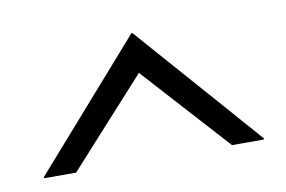

<svg xmlns="http://www.w3.org/2000/svg" viewBox="-41 -873 560 376"><g transform="rotate(-10 239.0 -685.0)"><path d="M239 -731 84 -560H21L20 -562L238 -810H240L458 -562L457 -560H394Z"/></g></svg>

Font: Minipax
Style: Regular
Weight: 400
Designer: Raphaël Ronot
Foundry: Velvetyne Type Foundry
Version: Version 1.000